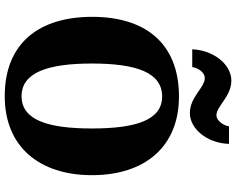

<svg xmlns="http://www.w3.org/2000/svg" viewBox="-113 -873 996 810"><g transform="rotate(90 385.0 -468.0)"><path d="M457 -771C523 -771 584 -843 587 -936H513C509 -909 486 -883 467 -883C428 -883 387 -946 320 -946C253 -946 192 -873 188 -781H263C267 -808 287 -834 309 -834C350 -834 389 -771 457 -771ZM386 10C600 10 719 -137 719 -358C719 -580 600 -725 387 -725C160 -725 51 -580 51 -359C51 -137 160 10 386 10ZM386 -61C286 -61 248 -171 248 -358C248 -545 286 -654 387 -654C486 -654 522 -545 522 -358C522 -171 486 -61 386 -61Z"/></g></svg>

Font: Noto Serif Tamil SemiCondensed Black
Style: Regular
Weight: 900
Width: 4
Designer: Indian Type Foundry, Tom Grace, and the Monotype Design Team
Foundry: Monotype Imaging Inc.
Version: Version 2.004